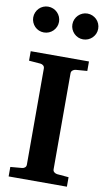

<svg xmlns="http://www.w3.org/2000/svg" viewBox="-100 -965 559 1013"><g transform="rotate(10 179.5 -459.0)"><path d="M22.9 0V-50.8L85 -56.2Q94.2 -57.1 100.6 -62.7Q106.9 -68.4 106.9 -78.1V-592.8Q106.9 -602.5 100.6 -608.4Q94.2 -614.3 85 -615.2L22.9 -620.1V-670.9H335V-620.1L272.9 -615.2Q264.6 -614.3 257.3 -608.4Q250 -602.5 250 -592.8V-78.1Q250 -68.4 257.3 -62.7Q264.6 -57.1 272.9 -56.2L335 -50.8V0ZM143.1 -849.1Q143.1 -835 137.7 -822.5Q132.3 -810.1 122.8 -800.5Q113.3 -791 100.6 -785.6Q87.9 -780.3 73.7 -780.3Q59.6 -780.3 46.9 -785.6Q34.2 -791 24.9 -800.5Q15.6 -810.1 10.3 -822.5Q4.9 -835 4.9 -849.1Q4.9 -863.3 10.3 -876Q15.6 -888.7 24.9 -898.2Q34.2 -907.7 46.9 -913.1Q59.6 -918.5 73.7 -918.5Q87.9 -918.5 100.6 -913.1Q113.3 -907.7 122.8 -898.2Q132.3 -888.7 137.7 -876Q143.1 -863.3 143.1 -849.1ZM353 -849.1Q353 -835 347.7 -822.5Q342.3 -810.1 332.8 -800.5Q323.2 -791 310.5 -785.6Q297.9 -780.3 283.7 -780.3Q269.5 -780.3 257.1 -785.6Q244.6 -791 235.1 -800.5Q225.6 -810.1 220.2 -822.5Q214.8 -835 214.8 -849.1Q214.8 -863.3 220.2 -876Q225.6 -888.7 235.1 -898.2Q244.6 -907.7 257.1 -913.1Q269.5 -918.5 283.7 -918.5Q297.9 -918.5 310.5 -913.1Q323.2 -907.7 332.8 -898.2Q342.3 -888.7 347.7 -876Q353 -863.3 353 -849.1Z"/></g></svg>

Font: Charis SIL Eur
Style: Bold
Weight: 700
Foundry: SIL International
Version: Version 5.000